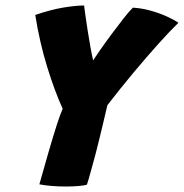

<svg xmlns="http://www.w3.org/2000/svg" viewBox="-20 -682 670 700"><path d="M208.5 -285.5Q179.5 -349 152 -438Q124.5 -527 108.5 -627.5Q165.5 -647 211.2 -654.5Q257 -662 286.5 -662Q288 -650.5 291.5 -625.2Q295 -600 299.8 -569.5Q304.5 -539 309.8 -510Q315 -481 319.5 -462Q328 -475 346.2 -501.2Q364.5 -527.5 386.8 -557.5Q409 -587.5 429.8 -614Q450.5 -640.5 464.5 -654Q494.5 -652.5 526.8 -643.8Q559 -635 586.5 -622.8Q614 -610.5 630.5 -599Q600 -569.5 557.5 -522.2Q515 -475 466.8 -417.2Q418.5 -359.5 371.5 -298.5Q364.5 -268 356.2 -233.5Q348 -199 340.5 -168.5Q333 -138 328 -119Q322 -97 315.5 -73.2Q309 -49.5 304 -31.8Q299 -14 297 -9Q290 -6 268.2 -4Q246.5 -2 220.5 -2Q193 -2 166.5 -4.2Q140 -6.5 123.5 -10Q140 -68.5 156.2 -124.8Q172.5 -181 186.2 -224Q200 -267 208.5 -285.5Z"/></svg>

Font: Grandstander ExtraBold
Style: Italic
Weight: 800
Italic angle: -15°
Designer: Tyler Finck
Foundry: Etcetera Type Co
Version: Version 1.200; ttfautohint (v1.8.3)